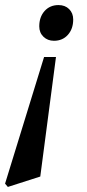

<svg xmlns="http://www.w3.org/2000/svg" viewBox="-45 -512 345 758"><path d="M176 -287 114 185 -14 226 -25 213 129 -287ZM186 -492Q212 -492 228 -476Q244 -460 244 -435Q244 -398 223 -374.5Q202 -351 168 -351Q143 -351 126.5 -367Q110 -383 110 -408Q110 -445 131 -468.5Q152 -492 186 -492Z"/></svg>

Font: Platypi Light Light
Style: Italic
Weight: 300
Italic angle: -13°
Version: Version 1.200